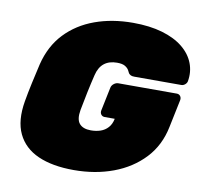

<svg xmlns="http://www.w3.org/2000/svg" viewBox="-80 -795 936 890"><g transform="rotate(10 388.0 -350.0)"><path d="M323 10Q222 10 154.5 -20Q87 -50 58 -111Q29 -172 45 -265Q52 -306 62.5 -354Q73 -402 83 -445Q105 -534 160.5 -592.5Q216 -651 297 -680.5Q378 -710 476 -710Q555 -710 614.5 -692.5Q674 -675 712 -644Q750 -613 765.5 -572.5Q781 -532 773 -487Q771 -478 763 -471.5Q755 -465 746 -465H525Q514 -465 508 -468Q502 -471 498 -476Q496 -481 490.5 -490.5Q485 -500 472.5 -507.5Q460 -515 435 -515Q398 -515 374.5 -496.5Q351 -478 342 -440Q332 -399 323 -356Q314 -313 306 -270Q298 -225 315 -205Q332 -185 369 -185Q394 -185 414.5 -192Q435 -199 449.5 -215Q464 -231 469 -256V-257H422Q411 -257 405 -265Q399 -273 401 -284L424 -395Q426 -406 436 -414Q446 -422 457 -422H732Q743 -422 749 -414Q755 -406 753 -395L726 -265Q708 -175 650.5 -114Q593 -53 508.5 -21.5Q424 10 323 10Z"/></g></svg>

Font: Rubik Light Black
Style: Italic
Weight: 900
Italic angle: -12°
Version: Version 2.104